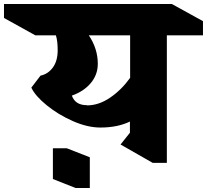

<svg xmlns="http://www.w3.org/2000/svg" viewBox="-124 -806 1037 962"><path d="M712 -629V10H641L480 -82L527 -141V-197Q465 -167 379 -167Q314 -167 240.5 -199.5Q167 -232 109.5 -279Q52 -326 33 -367L79 -427Q117 -435 141 -468Q165 -501 165 -554Q165 -602 156 -629H53L-104 -716V-786H737L893 -700V-629ZM528 -416V-629H321Q366 -562 366 -486Q366 -432 331 -390Q296 -348 236 -327Q253 -279 311 -279L312 -278Q371 -278 428 -317Q485 -356 528 -416ZM326 136H255L141 91V-63H211L326 -18Z"/></svg>

Font: Inknut Antiqua ExtraBold
Style: Regular
Weight: 800
Designer: Claus Eggers Sørensen
Foundry: Claus Eggers Sørensen
Version: Version 1.003; ttfautohint (v1.8.2) -l 8 -r 50 -G 200 -x 14 